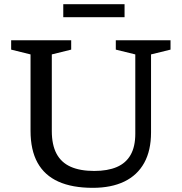

<svg xmlns="http://www.w3.org/2000/svg" viewBox="-20 -891 872 921"><path d="M629 -249.5V-630L535.5 -653V-698H798V-653L704.5 -630V-255.5Q704.5 -169 671.8 -109.8Q639 -50.5 576.5 -20.2Q514 10 425 10Q326.5 10 260.2 -19.8Q194 -49.5 160.2 -110.2Q126.5 -171 126.5 -263.5V-630L33.5 -653V-698H321.5V-653L228.5 -630V-262.5Q228.5 -196.5 251 -154Q273.5 -111.5 318.8 -91.2Q364 -71 432 -71Q496.5 -71 540.2 -89.8Q584 -108.5 606.5 -148Q629 -187.5 629 -249.5ZM283.5 -808.5V-871H577.5V-808.5Z"/></svg>

Font: Newsreader 9pt
Style: Regular
Weight: 400
Designer: Hugues Gentile
Foundry: Production Type
Version: Version 1.003